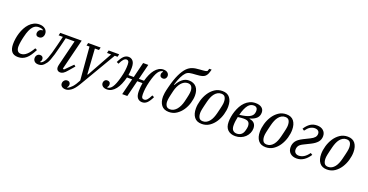

<svg xmlns="http://www.w3.org/2000/svg" viewBox="-37 -1635 5213 2722"><g transform="rotate(20 2569.5 -274.0)"><path d="M169 12Q103 12 72.5 -26.5Q42 -65 42 -140Q42 -178 48.5 -221.5Q55 -265 68.5 -308Q82 -351 103 -390.5Q124 -430 152.5 -460.5Q181 -491 218 -509.5Q255 -528 300 -528Q355 -528 388 -500.5Q421 -473 421 -430Q421 -397 402.5 -375Q384 -353 352 -353Q326 -353 314.5 -366Q303 -379 303 -399Q303 -421 319 -441.5Q335 -462 372 -464V-471Q349 -488 304 -488Q280 -488 258.5 -479Q237 -470 217.5 -447.5Q198 -425 181 -386.5Q164 -348 150 -289Q146 -273 141.5 -253Q137 -233 133.5 -212Q130 -191 127.5 -170.5Q125 -150 125 -133Q125 -92 141.5 -68.5Q158 -45 193 -45Q238 -45 279.5 -83Q321 -121 359 -189L390 -174Q365 -126 341 -90.5Q317 -55 290.5 -32.5Q264 -10 234.5 1Q205 12 169 12Z M476 12Q438 12 417.5 -8Q397 -28 397 -57Q397 -85 414 -104.5Q431 -124 459 -124Q481 -124 493.5 -111Q506 -98 506 -78Q506 -64 501 -52Q496 -40 488 -33L494 -28Q511 -30 527 -46Q540 -59 551.5 -77Q563 -95 576 -127.5Q589 -160 603.5 -210Q618 -260 637 -337L671 -475H607L617 -516H940L825 -53L843 -45L958 -160L982 -141L911 -58Q876 -16 852.5 -2Q829 12 808 12Q779 12 763.5 -4.5Q748 -21 748 -47Q748 -58 750.5 -69.5Q753 -81 755 -91L849 -471H716L685 -344Q664 -259 648 -204.5Q632 -150 618 -114.5Q604 -79 590 -59Q576 -39 560 -23Q541 -3 520 4.5Q499 12 476 12Z M961 212Q924 212 902.5 194.5Q881 177 881 150Q881 123 898.5 103.5Q916 84 943 84Q966 84 978.5 97.5Q991 111 991 131Q991 144 985.5 156Q980 168 972 175L979 180Q1012 165 1044.5 129.5Q1077 94 1114 22L1073 -475H1028L1038 -516H1226L1216 -475H1154L1179 -93H1187L1399 -475H1337L1347 -516H1506L1496 -475H1454L1132 72Q1086 150 1042.5 181Q999 212 961 212Z M1510 12Q1468 12 1445.5 -7.5Q1423 -27 1423 -56Q1423 -77 1437 -94Q1451 -111 1477 -111Q1498 -111 1511 -99Q1524 -87 1524 -64Q1524 -53 1519.5 -41.5Q1515 -30 1506 -22L1509 -15Q1527 -16 1545 -26.5Q1563 -37 1579.5 -60.5Q1596 -84 1611.5 -123Q1627 -162 1642 -219Q1658 -280 1664 -326.5Q1670 -373 1670 -417Q1670 -454 1659.5 -468.5Q1649 -483 1633 -483Q1608 -483 1587 -460.5Q1566 -438 1542 -387L1511 -402Q1543 -469 1574.5 -498.5Q1606 -528 1646 -528Q1686 -528 1712.5 -497Q1739 -466 1739 -395Q1739 -365 1736.5 -334.5Q1734 -304 1730 -284H1810L1867 -516H1945L1887 -284H1965Q1979 -336 1999 -381Q2019 -426 2045 -458.5Q2071 -491 2102.5 -509.5Q2134 -528 2171 -528Q2213 -528 2235 -508.5Q2257 -489 2257 -460Q2257 -439 2243 -422Q2229 -405 2203 -405Q2183 -405 2169.5 -417Q2156 -429 2156 -452Q2156 -463 2161 -474.5Q2166 -486 2175 -494L2172 -501Q2154 -500 2136.5 -489.5Q2119 -479 2102.5 -455Q2086 -431 2071 -392Q2056 -353 2041 -296Q2026 -235 2020 -188.5Q2014 -142 2014 -100Q2014 -62 2024.5 -47.5Q2035 -33 2055 -33Q2081 -33 2101.5 -55.5Q2122 -78 2147 -129L2178 -114Q2146 -47 2114.5 -17.5Q2083 12 2042 12Q1998 12 1971.5 -19Q1945 -50 1945 -123Q1945 -152 1948 -185Q1951 -218 1956 -245H1877L1816 0H1739L1800 -245H1722Q1707 -187 1686.5 -139.5Q1666 -92 1639.5 -58.5Q1613 -25 1580.5 -6.5Q1548 12 1510 12Z M2445 12Q2369 12 2331.5 -36.5Q2294 -85 2294 -167Q2294 -188 2299 -221.5Q2304 -255 2320 -317Q2350 -437 2387 -515Q2424 -593 2465 -635Q2484 -654 2504 -666.5Q2524 -679 2546.5 -686.5Q2569 -694 2595 -698Q2621 -702 2653 -704Q2682 -706 2700 -707.5Q2718 -709 2730 -711Q2742 -713 2749 -715.5Q2756 -718 2763 -722L2777 -760H2812Q2801 -717 2791 -694Q2781 -671 2764 -654Q2755 -646 2744.5 -640Q2734 -634 2719 -629.5Q2704 -625 2682 -622Q2660 -619 2629 -617Q2596 -615 2573 -613Q2550 -611 2533 -607Q2516 -603 2503.5 -596Q2491 -589 2479 -577Q2454 -551 2430.5 -504Q2407 -457 2383 -379L2390 -375Q2422 -435 2465.5 -470.5Q2509 -506 2563 -506Q2602 -506 2630.5 -493.5Q2659 -481 2678 -458.5Q2697 -436 2706.5 -404Q2716 -372 2716 -334Q2716 -281 2698 -220Q2680 -159 2645.5 -107.5Q2611 -56 2560.5 -22Q2510 12 2445 12ZM2449 -29Q2478 -29 2503 -43Q2528 -57 2547.5 -80.5Q2567 -104 2582 -136Q2597 -168 2606 -204Q2615 -241 2621 -267.5Q2627 -294 2630.5 -312.5Q2634 -331 2635.5 -345Q2637 -359 2637 -373Q2637 -411 2620 -438Q2603 -465 2561 -465Q2532 -465 2507 -451Q2482 -437 2462.5 -413.5Q2443 -390 2428 -358Q2413 -326 2404 -290Q2395 -252 2389 -226Q2383 -200 2379.5 -181.5Q2376 -163 2374.5 -148.5Q2373 -134 2373 -121Q2373 -83 2390 -56Q2407 -29 2449 -29Z M2944 -29Q2974 -29 2998.5 -43Q3023 -57 3042 -81Q3061 -105 3074.5 -137.5Q3088 -170 3097 -206Q3108 -250 3115 -279.5Q3122 -309 3126 -329Q3130 -349 3131.5 -362Q3133 -375 3133 -387Q3133 -432 3116.5 -459.5Q3100 -487 3058 -487Q3028 -487 3003.5 -473Q2979 -459 2960 -435Q2941 -411 2927.5 -378.5Q2914 -346 2905 -310Q2894 -266 2887 -236.5Q2880 -207 2876 -187Q2872 -167 2870.5 -154Q2869 -141 2869 -129Q2869 -84 2885.5 -56.5Q2902 -29 2944 -29ZM2941 12Q2865 12 2827.5 -36.5Q2790 -85 2790 -168Q2790 -225 2808 -288.5Q2826 -352 2860.5 -405.5Q2895 -459 2945.5 -493.5Q2996 -528 3061 -528Q3137 -528 3174.5 -479.5Q3212 -431 3212 -348Q3212 -291 3194 -227.5Q3176 -164 3141.5 -110.5Q3107 -57 3056.5 -22.5Q3006 12 2941 12Z M3447 12Q3375 12 3333 -27.5Q3291 -67 3291 -147Q3291 -184 3298 -226.5Q3305 -269 3319.5 -311.5Q3334 -354 3355.5 -393Q3377 -432 3407 -462Q3437 -492 3475.5 -510Q3514 -528 3561 -528Q3622 -528 3655 -502Q3688 -476 3688 -430Q3688 -379 3655.5 -346Q3623 -313 3556 -293L3555 -288Q3606 -281 3630 -253Q3654 -225 3654 -179Q3654 -141 3638 -106Q3622 -71 3594.5 -45Q3567 -19 3529 -3.5Q3491 12 3447 12ZM3455 -29Q3493 -29 3521 -50.5Q3549 -72 3561 -122Q3565 -136 3568 -152Q3571 -168 3571 -179Q3571 -224 3550 -243.5Q3529 -263 3478 -263Q3461 -263 3437 -261Q3413 -259 3390 -255Q3383 -225 3378.5 -192Q3374 -159 3374 -128Q3374 -74 3396.5 -51.5Q3419 -29 3455 -29ZM3548 -487Q3525 -487 3504 -477.5Q3483 -468 3464.5 -445Q3446 -422 3429.5 -384.5Q3413 -347 3399 -292Q3498 -303 3545.5 -327.5Q3593 -352 3602 -390Q3605 -401 3606 -409.5Q3607 -418 3607 -430Q3607 -456 3592 -471.5Q3577 -487 3548 -487Z M3909 -29Q3939 -29 3963.5 -43Q3988 -57 4007 -81Q4026 -105 4039.5 -137.5Q4053 -170 4062 -206Q4073 -250 4080 -279.5Q4087 -309 4091 -329Q4095 -349 4096.5 -362Q4098 -375 4098 -387Q4098 -432 4081.5 -459.5Q4065 -487 4023 -487Q3993 -487 3968.5 -473Q3944 -459 3925 -435Q3906 -411 3892.5 -378.5Q3879 -346 3870 -310Q3859 -266 3852 -236.5Q3845 -207 3841 -187Q3837 -167 3835.5 -154Q3834 -141 3834 -129Q3834 -84 3850.5 -56.5Q3867 -29 3909 -29ZM3906 12Q3830 12 3792.5 -36.5Q3755 -85 3755 -168Q3755 -225 3773 -288.5Q3791 -352 3825.5 -405.5Q3860 -459 3910.5 -493.5Q3961 -528 4026 -528Q4102 -528 4139.5 -479.5Q4177 -431 4177 -348Q4177 -291 4159 -227.5Q4141 -164 4106.5 -110.5Q4072 -57 4021.5 -22.5Q3971 12 3906 12Z M4373 12Q4311 12 4275 -21Q4239 -54 4239 -110Q4239 -161 4266 -200.5Q4293 -240 4365 -276L4460 -323Q4503 -344 4522.5 -367Q4542 -390 4542 -420Q4542 -449 4523 -464.5Q4504 -480 4471 -480Q4435 -480 4402.5 -460Q4370 -440 4338 -395L4309 -414Q4343 -468 4386 -498Q4429 -528 4490 -528Q4549 -528 4584.5 -496.5Q4620 -465 4620 -413Q4620 -361 4588 -323.5Q4556 -286 4493 -255L4398 -208Q4350 -185 4333.5 -160Q4317 -135 4317 -103Q4317 -71 4337 -53.5Q4357 -36 4388 -36Q4426 -36 4463 -57.5Q4500 -79 4537 -130L4566 -112Q4485 12 4373 12Z M4834 -29Q4864 -29 4888.5 -43Q4913 -57 4932 -81Q4951 -105 4964.5 -137.5Q4978 -170 4987 -206Q4998 -250 5005 -279.5Q5012 -309 5016 -329Q5020 -349 5021.5 -362Q5023 -375 5023 -387Q5023 -432 5006.5 -459.5Q4990 -487 4948 -487Q4918 -487 4893.5 -473Q4869 -459 4850 -435Q4831 -411 4817.5 -378.5Q4804 -346 4795 -310Q4784 -266 4777 -236.5Q4770 -207 4766 -187Q4762 -167 4760.5 -154Q4759 -141 4759 -129Q4759 -84 4775.5 -56.5Q4792 -29 4834 -29ZM4831 12Q4755 12 4717.5 -36.5Q4680 -85 4680 -168Q4680 -225 4698 -288.5Q4716 -352 4750.5 -405.5Q4785 -459 4835.5 -493.5Q4886 -528 4951 -528Q5027 -528 5064.5 -479.5Q5102 -431 5102 -348Q5102 -291 5084 -227.5Q5066 -164 5031.5 -110.5Q4997 -57 4946.5 -22.5Q4896 12 4831 12Z"/></g></svg>

Font: IBM Plex Serif
Style: Italic
Weight: 400
Italic angle: -14°
Designer: Mike Abbink, Paul van der Laan, Pieter van Rosmalen
Foundry: Bold Monday
Version: Version 3.001